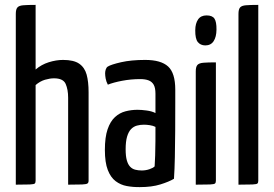

<svg xmlns="http://www.w3.org/2000/svg" viewBox="-20 -755 1122 785"><path d="M44.6 0V-698Q44.6 -717 51.2 -724.5Q57.7 -732.1 75.2 -733.5Q92.7 -735 125.6 -735V-470.8Q149 -490.9 179.3 -500.5Q209.7 -510 237.9 -510Q281.5 -510 303.8 -494.6Q326.1 -479.2 334.2 -450Q342.2 -420.8 342.2 -378.2V-16.5Q342.2 -8.2 337.7 -4.9Q333.1 -1.6 315.8 -0.8Q298.5 0 258.6 0V-355.5Q258.6 -388.7 248.5 -411.8Q238.4 -434.8 200.9 -434.8Q184.2 -434.8 164.1 -429Q144 -423.1 125.6 -407.3V-16.5Q125.6 -8.2 122.4 -4.9Q119.1 -1.6 102.1 -0.8Q85.1 0 44.6 0Z M551.9 10Q524.2 10.4 498.7 5.7Q473.2 1.1 452.9 -14.2Q432.5 -29.5 420.7 -60Q408.8 -90.5 408.8 -142.1Q408.8 -194.2 419.9 -226.5Q431 -258.8 450.1 -276.3Q469.3 -293.8 493.1 -299.9Q517 -306.1 542.1 -306.1Q558.4 -306.1 579.6 -303.2Q600.9 -300.4 615.6 -292.8Q615.6 -292.8 615.6 -306.8Q615.6 -320.8 615.6 -339.4Q615.6 -358 615.6 -372Q615.6 -395.6 608.5 -408.4Q601.3 -421.1 587.5 -426.4Q573.8 -431.6 553.6 -431.6Q515.3 -431.6 479.2 -424.7Q443.1 -417.8 420.9 -408.8Q414.3 -421.3 412 -433.8Q409.8 -446.3 409.8 -455.5Q409.8 -463.1 412.4 -471.1Q415 -479.2 420.6 -482.8Q433.7 -491.1 475 -500.6Q516.3 -510 573.5 -510Q637.9 -510 667.3 -483.2Q696.6 -456.4 696.6 -388.4V-334.7Q696.6 -277.7 696.3 -220.3Q695.9 -162.9 694.9 -112.6Q693.9 -62.2 691.3 -24.1Q670.9 -11.9 635.8 -1Q600.7 10 551.9 10ZM559.5 -58Q576 -58 591.1 -63.2Q606.1 -68.3 612.2 -74.7Q613.6 -91.4 614.4 -119Q615.3 -146.6 615.5 -177.9Q615.6 -209.2 615.6 -236.2Q605.7 -241.2 592.4 -243.2Q579.1 -245.2 568.5 -245.2Q553.5 -245.2 539.9 -241.5Q526.4 -237.9 516 -227.3Q505.7 -216.7 499.7 -196.8Q493.7 -176.9 493.7 -144.4Q493.7 -116.9 498.4 -100Q503 -83.1 511.8 -73.7Q520.6 -64.3 532.9 -61.2Q545.2 -58 559.5 -58Z M780.4 0V-463Q780.4 -482 787.2 -489.5Q794.1 -497.1 811.9 -498.5Q829.7 -500 862.7 -500V-16.5Q862.7 -8.2 859.2 -4.9Q855.8 -1.6 838.7 -0.8Q821.5 0 780.4 0ZM819.2 -569.3Q799.5 -569.7 788.7 -583.1Q777.9 -596.6 778.3 -631.6Q778.6 -659.2 789.9 -675.6Q801.2 -692 824.5 -692Q848.1 -692 856.8 -678.8Q865.5 -665.7 865.1 -634.2Q864.8 -603.7 853.3 -586.5Q841.9 -569.3 819.2 -569.3Z M955 0V-698Q955 -717 961.6 -724.5Q968.1 -732.1 985.9 -733.5Q1003.7 -735 1036 -735V-16.5Q1036 -8.2 1032.7 -4.9Q1029.3 -1.6 1012.4 -0.8Q995.5 0 955 0Z"/></svg>

Font: Yanone Kaffeesatz ExtraLight
Style: Regular
Weight: 200
Designer: Yanone (Cyrillic: Daniel Pouzeot, Huerta Tipografica, and Cyreal)
Foundry: Yanone
Version: Version 2.003